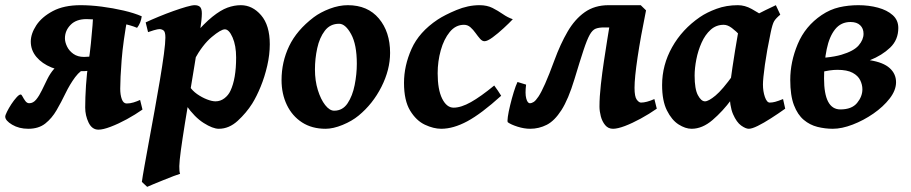

<svg xmlns="http://www.w3.org/2000/svg" viewBox="-27 -477 3517 741"><path d="M301.8 -62Q301.8 -99.6 304.9 -147.7Q308.1 -195.8 314.5 -236.8Q319.8 -270.5 323.7 -308.6Q327.6 -346.7 330.1 -378.9Q332.5 -411.1 332.5 -426.8L436.5 -437.5L466.8 -418.9Q447.8 -315.9 442.4 -244.6Q437 -173.3 437 -134.8Q437 -110.8 443.1 -94.2Q449.2 -77.6 461.9 -77.6Q475.6 -77.6 488.8 -81.8Q502 -85.9 513.7 -91.3L522.9 -54.2Q495.1 -34.7 462.4 -16.8Q429.7 1 400.1 12.2Q370.6 23.4 353 23.4Q328.1 23.4 314.9 -3.9Q301.8 -31.2 301.8 -62ZM502 -369.6Q478 -379.9 439.5 -387.5Q400.9 -395 364 -399.2Q327.1 -403.3 307.1 -403.3Q267.1 -403.3 245.4 -381.1Q223.6 -358.9 223.6 -329.1Q223.6 -314.5 231.7 -297.6Q239.7 -280.8 256.3 -269Q272.9 -257.3 297.4 -257.3Q308.1 -257.3 326.4 -258.8Q344.7 -260.3 355.5 -266.1L337.9 -207.5Q321.8 -203.6 301 -202.6Q280.3 -201.7 252.9 -201.7Q208.5 -201.7 171.9 -216.6Q135.3 -231.4 113.5 -257.3Q91.8 -283.2 91.8 -316.4Q91.8 -346.7 113 -379.2Q134.3 -411.6 177 -434.3Q219.7 -457 284.2 -457Q322.3 -457 365.7 -451.4Q409.2 -445.8 450 -436.3Q490.7 -426.8 520 -414.1Q516.6 -388.2 502 -369.6ZM213.9 -228 314.9 -220.7Q283.7 -207 262.9 -179Q242.2 -150.9 225.8 -116.9Q209.5 -83 191.4 -51.8Q173.3 -20.5 147.7 -0.2Q122.1 20 82 20Q46.4 20 19.8 4.2Q-6.8 -11.7 -6.8 -26.9Q-6.8 -32.2 0 -45.9Q6.8 -59.6 16.8 -75Q26.9 -90.3 36.9 -101.3Q46.9 -112.3 52.7 -112.3Q56.2 -112.3 60.3 -104Q64.5 -95.7 70.8 -87.2Q77.1 -78.6 85.9 -78.6Q101.1 -78.6 112.8 -93Q124.5 -107.4 134.8 -128.9Q145 -150.4 156 -172.4Q167 -194.3 180.9 -210.2Q194.8 -226.1 213.9 -228Z M1014.2 -306.2Q1014.2 -266.1 1004.4 -223.4Q994.6 -180.7 979 -142.6Q963.4 -104.5 946.3 -77.1Q923.8 -41.5 890.4 -10.7Q856.9 20 817.4 20Q794.4 20 759.3 -2.2Q724.1 -24.4 691.9 -70.3L704.6 -143.6Q715.3 -127 733.6 -114Q752 -101.1 771.5 -93.5Q791 -85.9 804.7 -85.9Q823.7 -85.9 839.1 -97.7Q854.5 -109.4 862.3 -126.5Q884.3 -172.9 884.3 -254.9Q884.3 -301.3 870.6 -332.5Q856.9 -363.8 840.8 -363.8Q825.7 -363.8 790.3 -334.2Q754.9 -304.7 723.1 -246.6L719.7 -338.9Q761.2 -387.2 793 -412.6Q824.7 -438 850.8 -447.5Q877 -457 902.3 -457Q947.3 -457 980.7 -418.2Q1014.2 -379.4 1014.2 -306.2ZM752 -424.8Q752 -403.8 744.9 -356.4Q737.8 -309.1 723.4 -223.6Q709 -138.2 687 -2.9Q676.3 64 670.9 104Q665.5 144 665 164.3Q664.6 184.6 668 193.8Q660.6 195.8 642.8 202.6Q625 209.5 603.8 218Q582.5 226.6 564.9 233.9Q547.4 241.2 541 244.1L520.5 225.1Q522.9 206.5 530.5 164.3Q538.1 122.1 548.3 66.2Q558.6 10.3 569.6 -50.3Q580.6 -110.8 590.1 -167.5Q599.6 -224.1 605.5 -267.8Q611.3 -311.5 611.3 -332Q611.3 -354.5 604 -359.6Q596.7 -364.7 588.4 -364.7Q582.5 -364.7 567.1 -360.4Q551.8 -356 544.4 -353L535.2 -390.6Q557.1 -400.9 585.4 -412.6Q613.8 -424.3 641.8 -434.3Q669.9 -444.3 692.1 -450.7Q714.4 -457 724.1 -457Q737.8 -457 744.9 -450.4Q752 -443.8 752 -424.8Z M1478.5 -272.9Q1478.5 -208 1445.1 -141.8Q1411.6 -75.7 1356.9 -30.8Q1331.5 -9.8 1295.2 5.1Q1258.8 20 1229.5 20Q1176.8 20 1138.7 -4.6Q1100.6 -29.3 1080.1 -72Q1059.6 -114.7 1059.6 -168Q1059.6 -237.8 1088.9 -299.1Q1118.2 -360.4 1183.6 -410.2Q1209.5 -429.7 1245.6 -443.4Q1281.7 -457 1315.4 -457Q1392.1 -457 1435.3 -405.5Q1478.5 -354 1478.5 -272.9ZM1350.1 -231Q1350.1 -305.2 1328.1 -345.2Q1306.2 -385.3 1281.7 -385.3Q1247.1 -385.3 1226.6 -358.4Q1206.1 -331.5 1197.3 -291Q1188.5 -250.5 1188.5 -209Q1188.5 -165.5 1199.7 -129.4Q1210.9 -93.3 1228 -71.5Q1245.1 -49.8 1262.7 -49.8Q1295.4 -49.8 1314.5 -78.4Q1333.5 -106.9 1341.8 -148.9Q1350.1 -190.9 1350.1 -231Z M1952.1 -402.8Q1938.5 -388.2 1916.7 -368.2Q1895 -348.1 1874.5 -333Q1854 -317.9 1842.8 -317.9Q1834 -317.9 1825.7 -327.4Q1817.4 -336.9 1808.3 -349.6Q1799.3 -362.3 1788.6 -371.8Q1777.8 -381.3 1763.7 -381.3Q1731.4 -381.3 1708.7 -353.5Q1686 -325.7 1674.1 -283Q1662.1 -240.2 1662.1 -194.3Q1662.1 -131.3 1679.4 -96.4Q1696.8 -61.5 1723.6 -61.5Q1752.4 -61.5 1790.3 -82.8Q1828.1 -104 1880.4 -147Q1884.3 -142.1 1894.8 -126.7Q1905.3 -111.3 1907.2 -107.4Q1830.6 -38.1 1776.6 -9Q1722.7 20 1675.8 20Q1646.5 20 1613 4.4Q1579.6 -11.2 1555.9 -50Q1532.2 -88.9 1532.2 -157.2Q1532.2 -223.1 1561.3 -288.3Q1590.3 -353.5 1662.1 -401.4Q1689.5 -419.4 1734.4 -438.2Q1779.3 -457 1823.7 -457Q1852.5 -457 1873.8 -446.3Q1895 -435.5 1913.6 -422.6Q1932.1 -409.7 1952.1 -402.8Z M1970.2 -160.6 2003.4 -150.4Q1999 -115.7 2003.9 -97.2Q2008.8 -78.6 2018.1 -78.6Q2024.9 -78.6 2032.7 -83.5Q2040.5 -88.4 2051.3 -104.5Q2062 -120.6 2076.9 -154.1Q2091.8 -187.5 2112.8 -244.6Q2135.7 -307.1 2163.6 -355Q2191.4 -402.8 2229.7 -429.9Q2268.1 -457 2321.8 -457Q2328.1 -457 2345.2 -457Q2362.3 -457 2382.8 -457Q2403.3 -457 2420.9 -457Q2438.5 -457 2445.8 -457L2360.4 -371.1Q2349.6 -371.1 2329.3 -371.1Q2309.1 -371.1 2303.7 -371.1Q2284.2 -371.1 2271.7 -366.2Q2259.3 -361.3 2248.8 -342.5Q2238.3 -323.7 2224.9 -283Q2211.4 -242.2 2189.9 -170.9Q2166.5 -93.8 2139.9 -52.2Q2113.3 -10.7 2083.3 4.6Q2053.2 20 2019 20Q1996.1 20 1970.7 12Q1945.3 3.9 1933.1 -4.9Q1930.2 -7.3 1932.9 -26.1Q1935.5 -44.9 1941.9 -71Q1948.2 -97.2 1955.8 -121.8Q1963.4 -146.5 1970.2 -160.6ZM2507.8 -57.6Q2478.5 -37.1 2445.8 -19.3Q2413.1 -1.5 2384.8 9.3Q2356.4 20 2338.9 20Q2320.3 20 2308.6 5.9Q2296.9 -8.3 2291.7 -28.3Q2286.6 -48.3 2286.6 -65.4Q2286.6 -103 2292 -151.1Q2297.4 -199.2 2303.7 -240.2Q2311.5 -290.5 2316.4 -322.3Q2321.3 -354 2325 -375.2Q2328.6 -396.5 2331.5 -415L2445.8 -457L2466.3 -437Q2445.3 -334 2433.6 -255.4Q2421.9 -176.8 2421.9 -138.2Q2421.9 -104 2430.4 -92.5Q2439 -81.1 2446.8 -81.1Q2467.8 -81.1 2498.5 -94.7Z M3003.4 -57.6Q2976.1 -38.1 2948.2 -20.3Q2920.4 -2.4 2897.7 8.8Q2875 20 2862.8 20Q2851.1 20 2833.5 7.6Q2815.9 -4.9 2802.2 -36.1Q2788.6 -67.4 2788.6 -122.6Q2788.6 -133.8 2791.7 -159.2Q2794.9 -184.6 2799.8 -216.8Q2804.7 -249 2809.8 -281.2Q2814.9 -313.5 2819.6 -339.1Q2824.2 -364.7 2826.2 -376Q2827.1 -381.8 2842.8 -392.1Q2858.4 -402.3 2881.3 -414.6Q2904.3 -426.8 2927.5 -438Q2950.7 -449.2 2967.3 -457L2984.4 -420.4Q2967.8 -406.7 2960.9 -395.5Q2954.1 -384.3 2947.3 -351.1Q2932.6 -281.2 2925 -226.8Q2917.5 -172.4 2917.5 -150.9Q2917.5 -124.5 2925 -102.8Q2932.6 -81.1 2943.8 -81.1Q2953.6 -81.1 2964.6 -84Q2975.6 -86.9 2995.1 -94.7ZM2954.6 -396.5Q2944.3 -389.2 2933.1 -373.3Q2921.9 -357.4 2911.1 -340.1Q2900.4 -322.8 2891.4 -310.5Q2882.3 -298.3 2876 -298.3Q2869.6 -298.3 2857.4 -310.8Q2845.2 -323.2 2829.6 -339.8Q2814 -356.4 2797.6 -368.9Q2781.2 -381.3 2766.1 -381.3Q2736.8 -381.3 2715.6 -362.1Q2694.3 -342.8 2680.7 -312.3Q2667 -281.7 2660.4 -247.8Q2653.8 -213.9 2653.8 -185.1Q2653.8 -133.3 2666.5 -109.6Q2679.2 -85.9 2693.8 -85.9Q2707.5 -85.9 2734.4 -108.2Q2761.2 -130.4 2803.2 -189L2795.4 -92.3Q2762.7 -47.9 2723.1 -13.9Q2683.6 20 2642.1 20Q2618.2 20 2591.8 3.2Q2565.4 -13.7 2546.9 -50.8Q2528.3 -87.9 2528.3 -148.9Q2528.3 -226.1 2566.9 -294.9Q2605.5 -363.8 2674.3 -411.1Q2700.7 -429.2 2738.5 -443.1Q2776.4 -457 2820.8 -457Q2847.7 -457 2874 -442.4Q2900.4 -427.7 2921.9 -412.8Q2943.4 -397.9 2954.6 -396.5Z M3216.3 -54.7Q3260.3 -54.7 3280.8 -79.6Q3301.3 -104.5 3301.3 -132.3Q3301.3 -149.9 3293 -167.2Q3284.7 -184.6 3263.7 -196Q3242.7 -207.5 3204.6 -207.5Q3176.3 -207.5 3139.9 -198Q3103.5 -188.5 3083.5 -178.7V-251.5Q3171.9 -251.5 3220 -265.6Q3268.1 -279.8 3286.9 -301.8Q3305.7 -323.7 3305.7 -346.7Q3305.7 -367.2 3292.7 -379.6Q3279.8 -392.1 3255.4 -392.1Q3218.8 -392.1 3196.3 -364.3Q3173.8 -336.4 3163.6 -287.4Q3153.3 -238.3 3153.3 -174.3Q3153.3 -54.7 3216.3 -54.7ZM3285.6 -457Q3326.2 -457 3361.3 -447.5Q3396.5 -438 3418.2 -418.7Q3439.9 -399.4 3439.9 -369.1Q3439.9 -323.2 3408.4 -293.2Q3377 -263.2 3330.1 -244.6Q3382.3 -236.3 3406.7 -214.1Q3431.2 -191.9 3431.2 -159.7Q3431.2 -128.4 3406.5 -96.7Q3381.8 -64.9 3343.8 -38.6Q3305.7 -12.2 3263.7 3.9Q3221.7 20 3187 20Q3157.2 20 3127.9 12.7Q3098.6 5.4 3075 -14.4Q3051.3 -34.2 3037.1 -71.3Q3022.9 -108.4 3022.9 -168.5Q3022.9 -238.3 3051.8 -307.1Q3080.6 -376 3144 -418.9Q3176.8 -440.9 3212.2 -449Q3247.6 -457 3285.6 -457Z"/></svg>

Font: Gentium Book Plus
Style: Bold Italic
Weight: 700
Italic angle: -8°
Designer: Victor Gaultney, Annie Olsen, Iska Routamaa, Becca Hirsbrunner
Foundry: SIL International
Version: Version 6.101